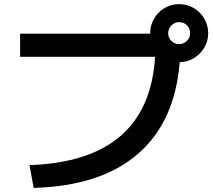

<svg xmlns="http://www.w3.org/2000/svg" viewBox="-20 -875 1040 936"><path d="M736 -598H78V-711H712V-713Q712 -751 731 -784Q750 -817 782.5 -836Q815 -855 853 -855Q891 -855 924 -836Q957 -817 976 -784Q995 -751 995 -713Q995 -675 976 -643Q957 -611 925 -591.5Q893 -572 856 -572Q833 -281 652 -124.5Q471 32 144 41L124 -70Q705 -90 736 -598ZM853 -660Q875 -660 891 -675.5Q907 -691 907 -713Q907 -736 891.5 -751.5Q876 -767 853 -767Q831 -767 815.5 -751Q800 -735 800 -713Q800 -691 815.5 -675.5Q831 -660 853 -660Z"/></svg>

Font: Enso SemiBold
Style: Regular
Weight: 600
Designer: Coji Morishita
Foundry: UNDERFOREST DESIGN
Version: Version 1.000